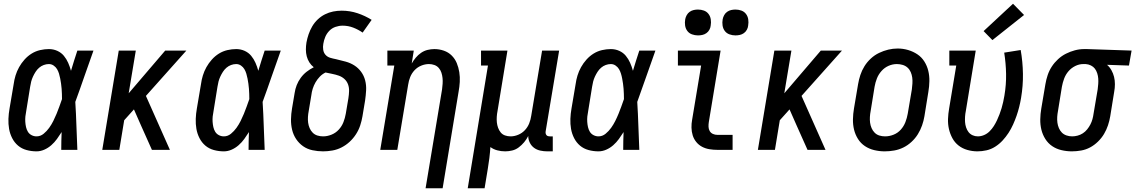

<svg xmlns="http://www.w3.org/2000/svg" viewBox="-20 -800 6061 1025"><path d="M175 8Q148 8 122 1Q96 -6 76.5 -22.5Q57 -39 45 -62.5Q33 -86 28.5 -112Q24 -138 25 -165.5Q26 -193 31 -221L53 -351Q56 -374 63 -397Q70 -420 82 -441.5Q94 -463 111 -482Q128 -501 149 -514Q170 -527 194 -532.5Q218 -538 241 -538Q265 -538 286 -528.5Q307 -519 321 -502Q335 -485 344 -464.5Q353 -444 359 -422Q367 -449 375.5 -476Q384 -503 393 -530H479Q454 -461 430.5 -392.5Q407 -324 382 -256Q386 -192 388 -128Q390 -64 393 0H307Q307 -24 307.5 -47.5Q308 -71 309 -95Q297 -76 284 -58Q271 -40 254 -25Q237 -10 216.5 -1Q196 8 175 8ZM175 -72Q196 -72 213 -86Q230 -100 242.5 -117.5Q255 -135 264.5 -154Q274 -173 282 -192.5Q290 -212 297 -231.5Q304 -251 311 -271Q311 -285 310.5 -298.5Q310 -312 309 -326Q308 -340 306 -353.5Q304 -367 301.5 -380.5Q299 -394 295 -407Q291 -420 284.5 -431Q278 -442 266.5 -450Q255 -458 241 -458Q227 -458 213.5 -453Q200 -448 189 -438.5Q178 -429 170 -416.5Q162 -404 156 -391Q150 -378 146.5 -364.5Q143 -351 141 -337L120 -207Q117 -193 115.5 -178.5Q114 -164 115 -149.5Q116 -135 119 -121.5Q122 -108 129 -96.5Q136 -85 148.5 -78.5Q161 -72 175 -72Z M526 0 614 -530H705L667 -302L862 -530H975L759 -288L887 0H791L732 -132L695 -216L643 -158L617 0Z M1175 8Q1148 8 1122 1Q1096 -6 1076.5 -22.5Q1057 -39 1045 -62.5Q1033 -86 1028.5 -112Q1024 -138 1025 -165.5Q1026 -193 1031 -221L1053 -351Q1056 -374 1063 -397Q1070 -420 1082 -441.5Q1094 -463 1111 -482Q1128 -501 1149 -514Q1170 -527 1194 -532.5Q1218 -538 1241 -538Q1265 -538 1286 -528.5Q1307 -519 1321 -502Q1335 -485 1344 -464.5Q1353 -444 1359 -422Q1367 -449 1375.5 -476Q1384 -503 1393 -530H1479Q1454 -461 1430.5 -392.5Q1407 -324 1382 -256Q1386 -192 1388 -128Q1390 -64 1393 0H1307Q1307 -24 1307.5 -47.5Q1308 -71 1309 -95Q1297 -76 1284 -58Q1271 -40 1254 -25Q1237 -10 1216.5 -1Q1196 8 1175 8ZM1175 -72Q1196 -72 1213 -86Q1230 -100 1242.5 -117.5Q1255 -135 1264.5 -154Q1274 -173 1282 -192.5Q1290 -212 1297 -231.5Q1304 -251 1311 -271Q1311 -285 1310.5 -298.5Q1310 -312 1309 -326Q1308 -340 1306 -353.5Q1304 -367 1301.5 -380.5Q1299 -394 1295 -407Q1291 -420 1284.5 -431Q1278 -442 1266.5 -450Q1255 -458 1241 -458Q1227 -458 1213.5 -453Q1200 -448 1189 -438.5Q1178 -429 1170 -416.5Q1162 -404 1156 -391Q1150 -378 1146.5 -364.5Q1143 -351 1141 -337L1120 -207Q1117 -193 1115.5 -178.5Q1114 -164 1115 -149.5Q1116 -135 1119 -121.5Q1122 -108 1129 -96.5Q1136 -85 1148.5 -78.5Q1161 -72 1175 -72Z M1705 8Q1676 8 1648 2Q1620 -4 1598 -19.5Q1576 -35 1561 -57.5Q1546 -80 1539.5 -107Q1533 -134 1533.5 -163Q1534 -192 1539 -221L1553 -304Q1556 -325 1564 -345.5Q1572 -366 1585.5 -384.5Q1599 -403 1617 -417Q1635 -431 1655 -441Q1641 -452 1631.5 -467Q1622 -482 1617.5 -499.5Q1613 -517 1613 -535.5Q1613 -554 1616 -573Q1620 -595 1627.5 -617Q1635 -639 1647 -659.5Q1659 -680 1676.5 -696.5Q1694 -713 1715 -723.5Q1736 -734 1758.5 -738.5Q1781 -743 1804 -743Q1848 -743 1888.5 -729.5Q1929 -716 1964 -694L1916 -626Q1893 -642 1866 -652.5Q1839 -663 1809 -663Q1790 -663 1771 -656.5Q1752 -650 1738 -635.5Q1724 -621 1716.5 -603Q1709 -585 1706 -566Q1703 -550 1705.5 -534Q1708 -518 1718 -507Q1728 -496 1743 -491.5Q1758 -487 1774 -484Q1800 -478 1825.5 -471Q1851 -464 1872 -450.5Q1893 -437 1908 -416.5Q1923 -396 1929.5 -370.5Q1936 -345 1934.5 -317.5Q1933 -290 1929 -263L1915 -179Q1911 -155 1903 -130.5Q1895 -106 1880.5 -83.5Q1866 -61 1846.5 -43Q1827 -25 1803.5 -13Q1780 -1 1754.5 3.5Q1729 8 1705 8ZM1705 -72Q1727 -72 1749.5 -81Q1772 -90 1788.5 -108Q1805 -126 1813.5 -148Q1822 -170 1826 -193L1840 -276Q1843 -295 1843.5 -314Q1844 -333 1838 -349.5Q1832 -366 1819 -378Q1806 -390 1789 -396Q1772 -402 1754 -405.5Q1736 -409 1718 -413Q1718 -413 1718 -413Q1718 -413 1718 -413Q1701 -405 1687.5 -391Q1674 -377 1664.5 -360.5Q1655 -344 1649.5 -326.5Q1644 -309 1642 -291L1628 -207Q1625 -192 1624 -176Q1623 -160 1625 -145Q1627 -130 1633 -116Q1639 -102 1649.5 -91.5Q1660 -81 1674.5 -76.5Q1689 -72 1705 -72Z M2252 205 2340 -323Q2342 -338 2343 -353.5Q2344 -369 2342.5 -383.5Q2341 -398 2336.5 -412Q2332 -426 2322.5 -437Q2313 -448 2299 -453Q2285 -458 2270 -458Q2249 -458 2228.5 -449.5Q2208 -441 2193 -425Q2178 -409 2170 -389Q2162 -369 2159 -348L2101 0H2010L2085 -450H2048V-530H2189L2178 -461Q2187 -477 2199.5 -492Q2212 -507 2228 -518Q2244 -529 2262.5 -533.5Q2281 -538 2299 -538Q2325 -538 2349.5 -529.5Q2374 -521 2391.5 -503.5Q2409 -486 2418.5 -463Q2428 -440 2432 -414.5Q2436 -389 2434.5 -362.5Q2433 -336 2428 -309L2343 205Z M2477 205 2585 -450H2548V-530H2689L2636 -207Q2633 -192 2632 -176.5Q2631 -161 2632.5 -146.5Q2634 -132 2639 -118Q2644 -104 2653 -93Q2662 -82 2676 -77Q2690 -72 2706 -72Q2726 -72 2746.5 -80.5Q2767 -89 2782 -105Q2797 -121 2805 -141Q2813 -161 2816 -182L2874 -530H2965L2893 -99Q2892 -93 2893 -88Q2894 -83 2897 -79Q2900 -75 2905 -73.5Q2910 -72 2916 -72H2931V8H2902Q2883 8 2864.5 4Q2846 0 2831.5 -10.5Q2817 -21 2808.5 -38Q2800 -55 2800 -74Q2791 -56 2778 -40.5Q2765 -25 2749 -13Q2733 -1 2714 3.5Q2695 8 2677 8Q2655 8 2634.5 2.5Q2614 -3 2598 -15Q2596 15 2592.5 44Q2589 73 2584 102L2567 205Z M3175 8Q3148 8 3122 1Q3096 -6 3076.5 -22.5Q3057 -39 3045 -62.5Q3033 -86 3028.5 -112Q3024 -138 3025 -165.5Q3026 -193 3031 -221L3053 -351Q3056 -374 3063 -397Q3070 -420 3082 -441.5Q3094 -463 3111 -482Q3128 -501 3149 -514Q3170 -527 3194 -532.5Q3218 -538 3241 -538Q3265 -538 3286 -528.5Q3307 -519 3321 -502Q3335 -485 3344 -464.5Q3353 -444 3359 -422Q3367 -449 3375.5 -476Q3384 -503 3393 -530H3479Q3454 -461 3430.5 -392.5Q3407 -324 3382 -256Q3386 -192 3388 -128Q3390 -64 3393 0H3307Q3307 -24 3307.5 -47.5Q3308 -71 3309 -95Q3297 -76 3284 -58Q3271 -40 3254 -25Q3237 -10 3216.5 -1Q3196 8 3175 8ZM3175 -72Q3196 -72 3213 -86Q3230 -100 3242.5 -117.5Q3255 -135 3264.5 -154Q3274 -173 3282 -192.5Q3290 -212 3297 -231.5Q3304 -251 3311 -271Q3311 -285 3310.5 -298.5Q3310 -312 3309 -326Q3308 -340 3306 -353.5Q3304 -367 3301.5 -380.5Q3299 -394 3295 -407Q3291 -420 3284.5 -431Q3278 -442 3266.5 -450Q3255 -458 3241 -458Q3227 -458 3213.5 -453Q3200 -448 3189 -438.5Q3178 -429 3170 -416.5Q3162 -404 3156 -391Q3150 -378 3146.5 -364.5Q3143 -351 3141 -337L3120 -207Q3117 -193 3115.5 -178.5Q3114 -164 3115 -149.5Q3116 -135 3119 -121.5Q3122 -108 3129 -96.5Q3136 -85 3148.5 -78.5Q3161 -72 3175 -72Z M3810 0Q3788 0 3767 -3.5Q3746 -7 3728 -16.5Q3710 -26 3697 -42Q3684 -58 3678 -77.5Q3672 -97 3671.5 -118.5Q3671 -140 3675 -161L3723 -450H3599V-530H3827L3764 -148Q3762 -136 3762.5 -123Q3763 -110 3769 -100Q3775 -90 3786 -85Q3797 -80 3810 -80H3891V0ZM3906 -611Q3890 -611 3874.5 -616.5Q3859 -622 3849.5 -634.5Q3840 -647 3837.5 -663.5Q3835 -680 3838 -697Q3840 -708 3846 -719Q3852 -730 3862 -737Q3872 -744 3883.5 -746.5Q3895 -749 3906 -749Q3923 -749 3938 -743.5Q3953 -738 3962.5 -725.5Q3972 -713 3974.5 -696.5Q3977 -680 3974 -663Q3973 -652 3967 -641Q3961 -630 3951 -623Q3941 -616 3929.5 -613.5Q3918 -611 3906 -611ZM3706 -611Q3690 -611 3674.5 -616.5Q3659 -622 3649.5 -634.5Q3640 -647 3637.5 -663.5Q3635 -680 3638 -697Q3640 -708 3646 -719Q3652 -730 3662 -737Q3672 -744 3683.5 -746.5Q3695 -749 3706 -749Q3723 -749 3738 -743.5Q3753 -738 3762.5 -725.5Q3772 -713 3774.5 -696.5Q3777 -680 3774 -663Q3773 -652 3767 -641Q3761 -630 3751 -623Q3741 -616 3729.5 -613.5Q3718 -611 3706 -611Z M4026 0 4114 -530H4205L4167 -302L4362 -530H4475L4259 -288L4387 0H4291L4232 -132L4195 -216L4143 -158L4117 0Z M4703 8Q4675 8 4647.5 1.5Q4620 -5 4597.5 -20Q4575 -35 4560.5 -58Q4546 -81 4539.5 -107.5Q4533 -134 4533.5 -163Q4534 -192 4539 -221L4561 -351Q4565 -375 4573 -399.5Q4581 -424 4595 -446.5Q4609 -469 4629 -487.5Q4649 -506 4673 -517.5Q4697 -529 4722 -535Q4747 -541 4772 -541Q4801 -541 4828 -533Q4855 -525 4877.5 -510Q4900 -495 4914.5 -472Q4929 -449 4935.5 -422.5Q4942 -396 4941.5 -367Q4941 -338 4936 -309L4915 -179Q4911 -155 4902.5 -130.5Q4894 -106 4880 -83.5Q4866 -61 4846 -42.5Q4826 -24 4802.5 -12.5Q4779 -1 4753.5 3.5Q4728 8 4703 8ZM4705 -72Q4728 -72 4750.5 -81Q4773 -90 4789 -108Q4805 -126 4813.5 -148Q4822 -170 4826 -193L4848 -323Q4850 -338 4851 -354.5Q4852 -371 4850 -386Q4848 -401 4842 -415Q4836 -429 4825 -439Q4814 -449 4799 -453.5Q4784 -458 4768 -458Q4745 -458 4723.5 -448.5Q4702 -439 4686 -421Q4670 -403 4661.5 -381.5Q4653 -360 4649 -337L4628 -207Q4625 -192 4624 -176Q4623 -160 4625 -145Q4627 -130 4633 -116Q4639 -102 4649.5 -91.5Q4660 -81 4674.5 -76.5Q4689 -72 4705 -72Z M5198 8Q5171 8 5144.5 0.5Q5118 -7 5097.5 -23Q5077 -39 5064.5 -62Q5052 -85 5046 -111Q5040 -137 5041 -165Q5042 -193 5047 -221L5085 -450H5048V-530H5189L5136 -207Q5133 -193 5132 -177.5Q5131 -162 5132 -148Q5133 -134 5137.5 -120Q5142 -106 5150.5 -95Q5159 -84 5172 -78Q5185 -72 5200 -72Q5217 -72 5233.5 -79Q5250 -86 5263 -99Q5276 -112 5285.5 -127Q5295 -142 5302.5 -158Q5310 -174 5316 -190Q5322 -206 5327 -222.5Q5332 -239 5335.5 -255.5Q5339 -272 5342 -289Q5352 -348 5351 -405Q5350 -462 5341 -519L5429 -533Q5440 -470 5441 -406Q5442 -342 5431 -277Q5427 -253 5421 -229Q5415 -205 5407 -182Q5399 -159 5388.5 -135.5Q5378 -112 5364 -90.5Q5350 -69 5332.5 -50Q5315 -31 5293 -17Q5271 -3 5246.5 2.5Q5222 8 5198 8ZM5278 -586 5231 -634 5388 -780 5447 -720Z M5702 8Q5674 8 5646.5 1.5Q5619 -5 5597 -20Q5575 -35 5560.5 -58Q5546 -81 5539.5 -107.5Q5533 -134 5533.5 -163Q5534 -192 5539 -221L5561 -351Q5565 -375 5573 -399Q5581 -423 5595 -444.5Q5609 -466 5628.5 -484Q5648 -502 5671 -513.5Q5694 -525 5718.5 -531.5Q5743 -538 5768 -538Q5772 -538 5775.5 -538Q5779 -538 5783 -538L6021 -530L6007 -450L5890 -454Q5904 -442 5913.5 -425Q5923 -408 5927.5 -389.5Q5932 -371 5932 -350.5Q5932 -330 5928 -309L5907 -179Q5903 -155 5895 -131Q5887 -107 5874 -85Q5861 -63 5841.5 -44Q5822 -25 5799.5 -13Q5777 -1 5752 3.5Q5727 8 5702 8ZM5704 -72Q5718 -72 5733 -76Q5748 -80 5761 -88.5Q5774 -97 5784 -109.5Q5794 -122 5801 -135.5Q5808 -149 5812 -163.5Q5816 -178 5818 -193L5840 -323Q5842 -337 5843 -352Q5844 -367 5843 -381Q5842 -395 5837.5 -409Q5833 -423 5825 -433.5Q5817 -444 5804 -450.5Q5791 -457 5776 -458H5770Q5768 -458 5766 -458Q5764 -458 5763 -458Q5741 -458 5720 -447.5Q5699 -437 5684 -419.5Q5669 -402 5661 -380.5Q5653 -359 5649 -337L5628 -207Q5625 -192 5624 -176Q5623 -160 5625 -145Q5627 -130 5633 -116Q5639 -102 5649 -92Q5659 -82 5673.5 -77Q5688 -72 5704 -72Z"/></svg>

Font: Iosevka Slab Medium
Style: Italic
Weight: 500
Italic angle: -9°
Monospace: yes
Designer: Belleve Invis
Foundry: Belleve Invis
Version: Version 11.1.0; ttfautohint (v1.8.3)